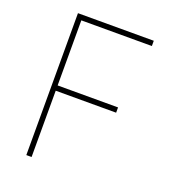

<svg xmlns="http://www.w3.org/2000/svg" viewBox="-129 -795 787 890"><g transform="rotate(20 264.0 -350.0)"><path d="M103 -700H477V-674H129V-353H427V-327H129V0H103Z"/></g></svg>

Font: Haskoy Thin
Style: Regular
Weight: 100
Designer: Ertekin Erdin
Foundry: Ertekin Erdin
Version: Version 2.000; ttfautohint (v1.8.4.7-5d5b)